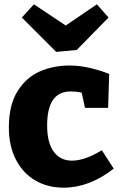

<svg xmlns="http://www.w3.org/2000/svg" viewBox="-20 -854 558 888"><path d="M506 -74Q393 14 274 14Q201 14 144 -19Q87 -52 54 -115Q21 -178 21 -265Q21 -368 61 -432Q101 -496 164 -523.5Q227 -551 302 -551Q350 -551 399.5 -539Q449 -527 485 -512L480 -355H373L358 -425Q337 -431 306 -431Q198 -431 198 -274Q198 -194 228.5 -152.5Q259 -111 313 -111Q372 -111 451 -159ZM284 -736 428 -834 482 -773 335 -623 240 -614 81 -773 137 -834Z"/></svg>

Font: Bitter Pro ExtraBold
Style: Regular
Weight: 800
Designer: Sol Matas, and Bitter project Authors
Foundry: Sol Matas
Version: Version 1.010